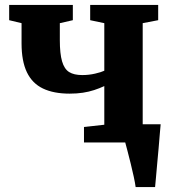

<svg xmlns="http://www.w3.org/2000/svg" viewBox="-20 -575 696 775"><path d="M527.5 180Q525.5 164.5 520 138.8Q514.5 113 507.5 85Q500.5 57 494.5 33.8Q488.5 10.5 485.5 0L448.5 -73.5H628.5Q627 -59.5 625 -33.8Q623 -8 620.2 23.5Q617.5 55 614.5 86Q611.5 117 609.5 142.2Q607.5 167.5 606 180ZM319 0V-62.5L401 -71.5V-227.5Q381.5 -218.5 360.2 -211.5Q339 -204.5 314.8 -200.8Q290.5 -197 261.5 -197Q196.5 -197 153.2 -217.8Q110 -238.5 88.5 -283.5Q67 -328.5 67 -400V-481.5L17 -493.5V-555H274V-493.5L221.5 -481.5V-413Q221.5 -358.5 230.5 -327.5Q239.5 -296.5 259 -284.2Q278.5 -272 312 -272Q339 -272 363.8 -277.8Q388.5 -283.5 401 -289.5V-481.5L344 -493.5V-555H618.5V-493.5L556 -481.5V-71.5L619.5 -62.5V0Z"/></svg>

Font: Merriweather 20pt ExtraBold
Style: Regular
Weight: 800
Version: Version 2.100